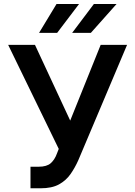

<svg xmlns="http://www.w3.org/2000/svg" viewBox="-20 -958 696 987"><path d="M136.7 9.9V-100.9H178.3Q220.5 -100.9 240.9 -119.1Q261.4 -137.4 272.4 -168L282 -192.5L22 -727.3H159.8L340.9 -338.1L497.5 -727.3H633.2L382.5 -134.2Q365.4 -95.9 342.5 -63Q319.6 -30.2 283.2 -10.1Q246.8 9.9 188.6 9.9ZM350.9 -789.1 462.7 -937.5H579.2L447.1 -789.1ZM180.8 -789.1 270.6 -937.5H386.4L273.8 -789.1Z"/></svg>

Font: Inter Zeller Semi Bold
Style: Regular
Weight: 600
Designer: Rasmus Andersson; Joe Bland
Foundry: zeller
Version: Version 3.015;git-dec3a8cb1